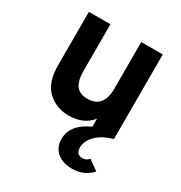

<svg xmlns="http://www.w3.org/2000/svg" viewBox="-176 -635 944 1004"><g transform="rotate(30 295.5 -133.5)"><path d="M402 244Q345 244 311.5 214.5Q278 185 278 136Q278 49 386 0V-48Q338 12 249 12Q174 12 122 -36Q70 -84 70 -189V-511H200V-231Q200 -170 221.5 -141.5Q243 -113 289 -113Q386 -113 386 -229V-511H516V0Q449 19 416.5 54Q384 89 384 125Q384 169 422 169Q447 169 461 150L521 193Q475 244 402 244Z"/></g></svg>

Font: OVRPSS Recut ExtraBold
Style: Regular
Weight: 800
Designer: Giant Group
Foundry: Giant Group
Version: Version 1.001;hotconv 1.0.109;makeotfexe 2.5.65596